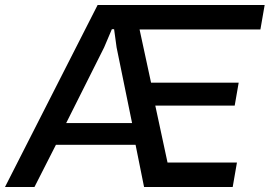

<svg xmlns="http://www.w3.org/2000/svg" viewBox="-62 -749 1080 769"><path d="M-42 0 329 -729H998L981 -631H497L543 -418H894L878 -326H560L609 -98H887L870 0H515L481 -169H162L76 0ZM203 -256H467L405 -559L395 -632H386L355 -559Z"/></svg>

Font: Hubot Sans Medium
Style: Italic
Weight: 500
Italic angle: -10°
Designer: Deni Anggara
Foundry: GitHub
Version: Version 1.001; ttfautohint (v1.8.4.7-5d5b);gftools[0.9.31]